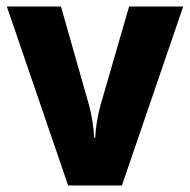

<svg xmlns="http://www.w3.org/2000/svg" viewBox="-20 -569 583 589"><path d="M189 0 1 -549H167L253 -247Q266 -198 269 -146H272Q274 -192 288 -245L376 -549H542L354 0Z"/></svg>

Font: Noto Sans Kannada SemiCondensed ExtraBold
Style: Regular
Weight: 800
Width: 4
Designer: Jelle Bosma - Monotype Design Team
Foundry: Monotype Imaging Inc.
Version: Version 2.005; ttfautohint (v1.8.4.7-5d5b)